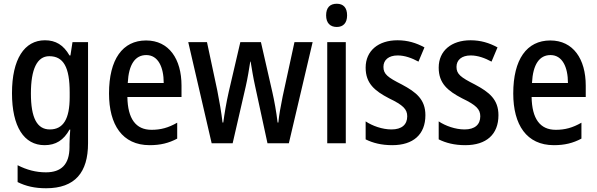

<svg xmlns="http://www.w3.org/2000/svg" viewBox="-20 -765 3188 1025"><path d="M220 -550C110 -550 44 -449 44 -268C44 -89 108 10 218 10C278 10 320 -17 351 -73H355C353 -48 351 -16 351 5V20C351 114 306 155 225 155C172 155 123 142 74 117V207C118 229 166 240 226 240C381 240 450 155 450 0V-540H367L356 -469H351C319 -525 277 -550 220 -550ZM243 -465C319 -465 352 -406 352 -272V-247C352 -130 318 -74 246 -74C178 -74 145 -135 145 -266C145 -396 178 -465 243 -465Z M760 -549C634 -549 562 -448 562 -266C562 -99 633 10 779 10C836 10 881 -1 926 -25V-110C879 -83 838 -72 789 -72C705 -72 662 -131 660 -247H949V-308C949 -450 882 -549 760 -549ZM761 -471C824 -471 854 -407 854 -322H662C667 -422 702 -471 761 -471Z M1342 -305 1408 0H1522L1649 -540H1552L1489 -250C1478 -197 1469 -145 1466 -111H1462C1455 -170 1444 -229 1434 -273L1373 -540H1263L1201 -274C1188 -217 1178 -156 1172 -111H1168C1162 -164 1151 -227 1140 -282L1085 -540H985L1110 0H1222L1292 -304C1302 -347 1310 -398 1316 -436H1318C1324 -400 1332 -349 1342 -305Z M1778 -745C1742 -745 1721 -725 1721 -683C1721 -642 1743 -621 1778 -621C1812 -621 1833 -642 1833 -683C1833 -724 1813 -745 1778 -745ZM1826 -540H1727V0H1826Z M2251 -150C2251 -234 2202 -273 2125 -314C2050 -352 2027 -369 2027 -408C2027 -445 2055 -469 2103 -469C2141 -469 2179 -455 2214 -436L2246 -512C2202 -536 2156 -550 2102 -550C2000 -550 1932 -494 1932 -404C1932 -320 1980 -280 2057 -240C2132 -204 2154 -182 2154 -144C2154 -100 2125 -74 2070 -74C2021 -74 1968 -93 1932 -117V-21C1970 -2 2016 10 2074 10C2186 10 2251 -47 2251 -150Z M2641 -150C2641 -234 2592 -273 2515 -314C2440 -352 2417 -369 2417 -408C2417 -445 2445 -469 2493 -469C2531 -469 2569 -455 2604 -436L2636 -512C2592 -536 2546 -550 2492 -550C2390 -550 2322 -494 2322 -404C2322 -320 2370 -280 2447 -240C2522 -204 2544 -182 2544 -144C2544 -100 2515 -74 2460 -74C2411 -74 2358 -93 2322 -117V-21C2360 -2 2406 10 2464 10C2576 10 2641 -47 2641 -150Z M2918 -549C2792 -549 2720 -448 2720 -266C2720 -99 2791 10 2937 10C2994 10 3039 -1 3084 -25V-110C3037 -83 2996 -72 2947 -72C2863 -72 2820 -131 2818 -247H3107V-308C3107 -450 3040 -549 2918 -549ZM2919 -471C2982 -471 3012 -407 3012 -322H2820C2825 -422 2860 -471 2919 -471Z"/></svg>

Font: Noto Sans Devanagari Condensed Medium
Style: Regular
Weight: 500
Width: 3
Designer: Jelle Bosma - Monotype Design Team
Foundry: Monotype Imaging Inc.
Version: Version 2.004